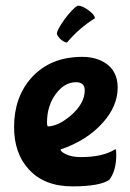

<svg xmlns="http://www.w3.org/2000/svg" viewBox="-20 -639 463 682"><path d="M196 -499Q184 -510 182 -519Q182 -532 209 -570Q237 -608 256 -619Q272 -619 294 -603Q317 -586 317 -574Q262 -540 218 -488Q209 -488 196 -499ZM250 -347Q209 -347 178 -305Q147 -263 147 -204Q147 -190 151 -190Q187 -191 232 -229Q281 -272 281 -318Q281 -347 250 -347ZM81 -39Q30 -95 30 -188Q30 -292 90 -361Q157 -437 272 -437Q319 -437 353 -416Q398 -387 398 -328Q398 -262 345 -203Q289 -140 195 -108Q195 -101 212 -92Q234 -81 268 -81Q344 -81 388 -108Q389 -109 390 -109Q393 -109 393 -90Q393 -32 368 0Q334 23 237 23Q136 23 81 -39Z"/></svg>

Font: Bubblegum Sans
Style: Regular
Weight: 400
Designer: Angel Koziupa and Alejandro Paul
Foundry: Angel Koziupa and Alejandro Paul
Version: Version 1.001